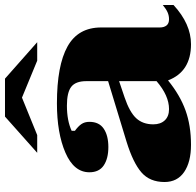

<svg xmlns="http://www.w3.org/2000/svg" viewBox="-28 -742 785 769"><g transform="rotate(-90 364.5 -357.5)"><path d="M326 -482Q266 -482 225 -463V-450Q243 -437 252 -424Q261 -411 261 -392Q261 -353 233.5 -334.5Q206 -316 160 -316Q114 -316 86.5 -334.5Q59 -353 59 -392Q59 -454 137.5 -488Q216 -522 335 -522Q487 -522 563 -479.5Q639 -437 639 -345V-110Q639 -93 647 -83Q655 -73 672 -73Q686 -73 699 -78.5Q712 -84 729 -98V-55Q653 15 572 15Q462 15 427 -77Q368 -29 307 -7Q246 15 169 15Q100 15 60 -12.5Q20 -40 20 -91Q20 -150 58.5 -183.5Q97 -217 181 -243L424 -317V-404Q424 -447 401.5 -464.5Q379 -482 326 -482ZM359 -251Q300 -231 275.5 -204.5Q251 -178 251 -136Q251 -107 267 -90Q283 -73 312 -73Q366 -73 424 -123V-273ZM580 -601H506L358 -662L208 -601H137L282 -730H434Z"/></g></svg>

Font: FFF_Oezguer-Guendem
Style: Bold
Weight: 700
Designer: bBox Type GmbH
Foundry: bBox Type GmbH
Version: Version 1.004